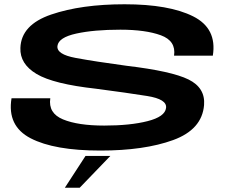

<svg xmlns="http://www.w3.org/2000/svg" viewBox="-20 -701 1082 899"><path d="M283.6 178.1 380.5 29H496.8L353.1 178.1ZM450 4Q234.5 4 123.5 -53.5Q12.5 -111 34 -241H215.5Q205 -171 275 -142Q345 -113 468 -113Q589.5 -113 671 -133.8Q752.5 -154.5 757.5 -195.5Q763 -236.5 669 -251.5Q575 -266.5 430 -285.5Q230.5 -307.5 151.5 -354.5Q72.5 -401.5 75.5 -476.5Q79 -585 219.8 -633Q360.5 -681 563.5 -681Q771.5 -681 884.2 -624.5Q997 -568 976.5 -440.5H795Q805 -509.5 733.2 -535.8Q661.5 -562 543.5 -562Q420 -562 337 -543.8Q254 -525.5 249 -486Q244 -446.5 334.2 -429.8Q424.5 -413 572.5 -393Q783.5 -368 862.8 -328.8Q942 -289.5 935.5 -209Q926 -94.5 790.8 -45.2Q655.5 4 450 4Z"/></svg>

Font: Anybody UltraExpanded SemiBold
Style: Italic
Weight: 600
Width: 9
Italic angle: -10°
Designer: Tyler Finck
Foundry: Etcetera Type Company
Version: Version 1.010; ttfautohint (v1.8.3) -l 8 -r 50 -G 200 -x 14 